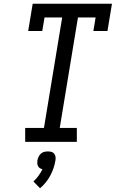

<svg xmlns="http://www.w3.org/2000/svg" viewBox="-20 -755 640 1022"><path d="M114 0V-74H214L311 -662H217L205 -590H130L154 -735H576L552 -590H477L489 -662H395L298 -74H389V0ZM193 247 158 211Q173 197 185 180.5Q197 164 206 146Q198 144 191.5 139.5Q185 135 182 128.5Q179 122 178.5 114.5Q178 107 179 99Q181 89 185.5 79.5Q190 70 197.5 63Q205 56 215 53.5Q225 51 235 51Q245 51 254 53.5Q263 56 268.5 63Q274 70 275.5 79.5Q277 89 275 99Q272 119 265 139.5Q258 160 248 179Q238 198 224 215.5Q210 233 193 247Z"/></svg>

Font: Iosevka HT Extended
Style: Italic
Weight: 400
Width: 7
Italic angle: -9°
Monospace: yes
Designer: Belleve Invis
Foundry: Belleve Invis
Version: Version 32.3.0; ttfautohint (v1.8.4)